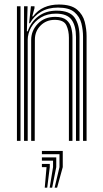

<svg xmlns="http://www.w3.org/2000/svg" viewBox="-20 -628 459 856"><path d="M350.2 0V-464.8Q350.2 -494.2 342.8 -524.1Q335.2 -554 311.4 -574.1Q287.5 -594.2 238.2 -594.2Q194.8 -594.2 163.1 -575.5Q131.5 -556.8 113.5 -524.5H109.8L117.8 -600H133.8V-591.8L123.8 -554.8H127.2Q148.2 -582.5 177.1 -595.1Q206 -607.8 242.2 -607.8Q296.8 -607.8 323.1 -585.5Q349.5 -563.2 357.8 -530.6Q366 -498 366 -467V0ZM55.5 0V-600H71.5V0ZM87.2 0V-600H103L99.8 -488.2H103.5Q118.2 -531.2 152 -556Q185.8 -580.8 233.8 -580.5Q290.8 -580.2 312.6 -549.5Q334.5 -518.8 334.5 -464V0H318.8V-462.5Q318.8 -513.2 298.9 -540.2Q279 -567.2 229.5 -567.2Q190.8 -567.2 162.5 -550.1Q134.2 -533 118.9 -506Q103.5 -479 103.5 -449.2V0ZM119 0V-450Q119 -491 148.4 -521.9Q177.8 -552.8 226 -552.8Q259.2 -552.8 275.8 -539.1Q292.2 -525.5 297.6 -504.2Q303 -483 303 -460.5V0H287.2V-459.8Q287.2 -491 275.9 -515.2Q264.5 -539.5 224 -539.5Q186.2 -539.5 160.9 -514.1Q135.5 -488.8 135.5 -451L134.8 0ZM223.5 208.8 245.2 117V59.5H166.8V45H259.8V117L234.5 208.8ZM201.5 208.8 216.5 117V88.2H166.8V73.8H230.8V117L212.5 208.8ZM179.5 208.8 187.5 117H166.8V102.8H202V117L190.5 208.8Z"/></svg>

Font: Big Shoulders Inline Text
Style: Regular
Weight: 400
Designer: Patric King
Foundry: XO Type Co
Version: Version 1.000